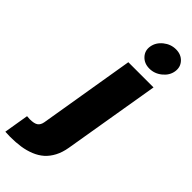

<svg xmlns="http://www.w3.org/2000/svg" viewBox="-427 -816 1056 1056"><g transform="rotate(45 100.5 -288.0)"><path d="M95.2 -545.5H291.2L196.7 18.5Q189.6 60.7 172.8 92.7Q155.9 124.6 132.1 145.8Q108.3 166.9 75.6 180.2Q43 193.5 6.2 199Q-30.5 204.5 -75.3 204.5Q-94.1 204.5 -112.9 203.1L-88.8 58.2Q-77.8 59.7 -66.1 59.7Q-32 59.7 -17 49Q-2.1 38.4 2.1 14.2ZM201.7 -602.3Q161.6 -602.3 137.3 -628.7Q112.9 -655.2 119.3 -691.8Q125.7 -729 158.2 -755.1Q190.7 -781.2 230.8 -781.2Q270.6 -781.2 294.6 -755.1Q318.5 -729 312.5 -691.8Q306.5 -654.8 274 -628.6Q241.5 -602.3 201.7 -602.3Z"/></g></svg>

Font: Karasuma Gothic
Style: Italic
Weight: 900
Italic angle: -9.39999°
Designer: Rasmus Andersson / Ryoko Nishizuka
Foundry: Genbu
Version: Version 1.00